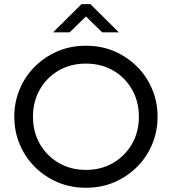

<svg xmlns="http://www.w3.org/2000/svg" viewBox="-20 -889 827 924"><path d="M393.6 14.6Q319.3 14.6 256.8 -12.2Q194.3 -39.1 147.5 -85.9Q100.6 -132.8 74.7 -194.8Q48.8 -256.8 48.8 -327.1Q48.8 -397.5 74.7 -459.5Q100.6 -521.5 147.5 -568.4Q194.3 -615.2 256.8 -642.1Q319.3 -668.9 393.6 -668.9Q467.8 -668.9 530.3 -642.1Q592.8 -615.2 639.6 -568.4Q686.5 -521.5 712.4 -459.5Q738.3 -397.5 738.3 -327.1Q738.3 -256.8 712.4 -194.8Q686.5 -132.8 639.6 -85.9Q592.8 -39.1 530.3 -12.2Q467.8 14.6 393.6 14.6ZM393.6 -71.3Q466.8 -71.3 524.4 -105Q582 -138.7 615.2 -196.3Q648.4 -253.9 648.4 -327.1Q648.4 -400.4 615.2 -458.5Q582 -516.6 524.4 -549.8Q466.8 -583 393.6 -583Q320.3 -583 262.7 -549.8Q205.1 -516.6 171.9 -458.5Q138.7 -400.4 138.7 -327.1Q138.7 -253.9 171.9 -196.3Q205.1 -138.7 262.7 -105Q320.3 -71.3 393.6 -71.3ZM235.4 -733.4 372.1 -869.1H415L551.8 -733.4H471.7L393.6 -809.6L315.4 -733.4Z"/></svg>

Font: Sen
Style: Regular
Weight: 400
Designer: Kosal Sen, Philatype
Foundry: Philatype
Version: Version 2.000;gftools[0.9.31]